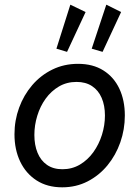

<svg xmlns="http://www.w3.org/2000/svg" viewBox="-20 -801 601 829"><path d="M248.5 7.8Q184.1 7.8 137.9 -22Q91.8 -51.8 67.1 -103.5Q42.5 -155.3 42.5 -221.2Q42.5 -281.2 62.5 -335.9Q82.5 -390.6 119.1 -433.3Q155.8 -476.1 206.1 -500.7Q256.3 -525.4 316.9 -525.4Q381.3 -525.4 426.5 -496.8Q471.7 -468.3 495.4 -418Q519 -367.7 519 -302.2Q519 -242.2 499.5 -186.5Q480 -130.9 444.1 -87.2Q408.2 -43.5 358.4 -17.8Q308.6 7.8 248.5 7.8ZM249.5 -70.3Q291 -70.3 325 -90.3Q358.9 -110.4 383.1 -144Q407.2 -177.7 420.2 -219Q433.1 -260.3 433.1 -302.2Q433.1 -345.7 418.9 -378.4Q404.8 -411.1 377.4 -429.2Q350.1 -447.3 310.5 -447.3Q268.1 -447.3 234.4 -427.5Q200.7 -407.7 177 -374.8Q153.3 -341.8 140.9 -301Q128.4 -260.3 128.4 -218.3Q128.4 -174.8 142.1 -141.4Q155.8 -107.9 182.9 -89.1Q210 -70.3 249.5 -70.3ZM422.9 -577.1 376 -590.8 439 -780.8 502.9 -749ZM269.5 -577.1 223.6 -590.8 283.7 -780.8 349.6 -749Z"/></svg>

Font: Reddit Sans
Style: Italic
Weight: 400
Italic angle: -11.25°
Designer: Stephen Hutchings
Version: Version 1.013